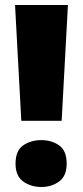

<svg xmlns="http://www.w3.org/2000/svg" viewBox="-20 -734 330 766"><path d="M65 -252 40 -714H251L226 -252ZM42 -81Q42 -133 72.5 -154Q103 -175 145 -175Q186 -175 216 -154Q246 -133 246 -81Q246 -32 216 -10Q186 12 145 12Q103 12 72.5 -10Q42 -32 42 -81Z"/></svg>

Font: Noto Sans Cham Black
Style: Regular
Weight: 900
Version: Version 2.002